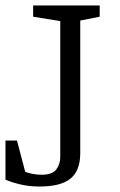

<svg xmlns="http://www.w3.org/2000/svg" viewBox="-20 -668 439 701"><path d="M125 13Q87 13 55 5.5Q23 -2 0 -12V-155H42L72 -41Q80 -37 97 -33.5Q114 -30 132 -30Q171 -30 185.5 -49.5Q200 -69 200 -94V-591L101 -607V-648H344V-607L273 -593V-109Q273 -45 237.5 -16Q202 13 125 13Z"/></svg>

Font: Faustina Light
Style: Regular
Weight: 300
Designer: Alfonso Garcia
Foundry: http://www.omnibus-type.com
Version: Version 1.200